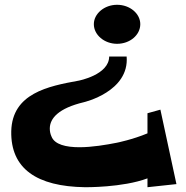

<svg xmlns="http://www.w3.org/2000/svg" viewBox="-20 -583 779 802"><path d="M596 -26C534 0 469 13 469 13C424 22 364 32 312 32C256 32 208 21 195 -13C190 -24 188 -35 188 -46C188 -89 225 -131 330 -156C330 -156 521 -200 509 -347H436C436 -270 308 -246 308 -246C181 -223 31 -193 27 -35C24 122 134 196 335 199C335 199 492 201 596 162V199L717 186L650 -125L596 -110ZM372 -482C372 -437 416 -400 469 -400C523 -400 566 -437 566 -482C566 -526 523 -563 469 -563C416 -563 372 -526 372 -482Z"/></svg>

Font: Peralta
Style: Regular
Weight: 400
Designer: Astigmatic (AOETI)
Foundry: Astigmatic (AOETI)
Version: Version 1.000